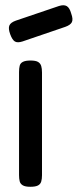

<svg xmlns="http://www.w3.org/2000/svg" viewBox="-20 -706 298 736"><path d="M96 10Q77 10 67.5 4.5Q58 -1 55.5 -11Q53 -21 53 -35V-430Q53 -444 55.5 -454Q58 -464 68 -469Q78 -474 97 -474Q117 -474 126 -468.5Q135 -463 138 -453Q141 -443 141 -428V-34Q141 -20 138 -10Q135 0 125.5 5Q116 10 96 10ZM66 -547Q47 -541 37 -547Q27 -553 19 -575Q11 -597 16 -608.5Q21 -620 41 -627L206 -683Q225 -689 236 -682.5Q247 -676 253 -654Q261 -632 255.5 -621Q250 -610 230 -603Z"/></svg>

Font: Fredoka Expanded
Style: Regular
Weight: 400
Width: 7
Designer: Ben Nathan
Foundry: Milena B. Brandão, Ben Nathan
Version: Version 2.001